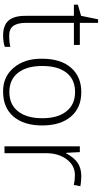

<svg xmlns="http://www.w3.org/2000/svg" viewBox="278 -932 663 1260"><g transform="rotate(90 610.0 -302.5)"><path d="M130.4 -142.6Q130.4 -85.4 150.4 -58.1Q170.4 -30.8 213.3 -30.8Q256.3 -30.8 288.2 -38.4V-2Q256.3 9.1 212.3 9.1Q147.1 9.1 115.8 -26.3Q84.4 -61.7 84.4 -136V-455.5H11.1V-481.8L84.4 -502.5L107.2 -614.3H130.4V-494.4H275.5V-455.5H130.4Z M710.8 -406.5Q666.3 -463.1 584.2 -463.1Q502 -463.1 457.8 -407Q413.5 -350.9 413.5 -248.2Q413.5 -145.6 458.3 -88.7Q503 -31.9 584.7 -31.9Q666.3 -31.9 711.3 -89Q756.3 -146.1 756.3 -248.2Q756.3 -350.4 710.8 -406.5ZM745.2 -58.6Q686.6 9.1 582.9 9.1Q485.3 11.1 424.7 -60.7Q364 -132.5 366 -247.7Q366 -368.6 424.7 -436.3Q483.3 -504 585.4 -504Q687.6 -504 745.7 -435.8Q803.8 -367.5 803.8 -247.5Q803.8 -127.4 745.2 -58.6Z M1135.5 -504Q1167.3 -504 1202.7 -498L1194.1 -454.5Q1163.3 -462.1 1129.9 -462.1Q1066.2 -462.1 1026 -408.2Q985.8 -354.4 985.8 -273V0H940.8V-494.4H978.8L983.3 -405.5H986.9Q1016.7 -459.6 1051.6 -481.8Q1087 -504 1135.5 -504Z"/></g></svg>

Font: Khula Light
Style: Regular
Weight: 300
Designer: Erin McLaughlin, Steve Matteson
Version: Version 1.002;PS 1.0;hotconv 1.0.72;makeotf.lib2.5.5900; ttf